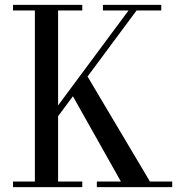

<svg xmlns="http://www.w3.org/2000/svg" viewBox="-20 -770 750 790"><path d="M130.5 -217 509 -727H403.5V-750H643.5V-727H542L163.5 -217ZM33.5 0V-23H123.5V-727H33.5V-750H318.5V-727H219V-23H318.5V0ZM378.5 0V-23H477.5L269.5 -392.5L332 -469L597 -23H688.5V0Z"/></svg>

Font: BodoniModa 10 Custom
Style: Regular
Weight: 400
Designer: Owen Earl
Foundry: indestructible type
Version: Version 2.005